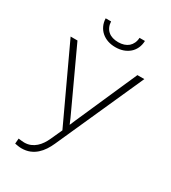

<svg xmlns="http://www.w3.org/2000/svg" viewBox="-223 -846 1047 1173"><g transform="rotate(30 300.0 -259.5)"><path d="M119.6 213.4Q152.3 213.4 178 202.9Q203.6 192.4 223.1 174.8Q242.7 157.2 257.6 134.5Q272.5 111.8 283.7 86.4L559.1 -528.3H510.3L319.8 -96.2L303.7 -58.1L287.1 -97.2L87.4 -528.3H39.1L282.2 -6.8L245.6 73.7Q236.8 93.3 224.6 111.6Q212.4 129.9 196.8 143.6Q181.2 157.7 161.1 166Q141.1 174.3 116.7 174.3Q107.4 174.3 96.7 172.9Q85.9 171.4 75.7 170.4L72.8 207.5Q83 209.5 95.7 211.4Q108.4 213.4 119.6 213.4ZM445.8 -731.9H407.7Q406.7 -710.9 398.9 -694.3Q391.1 -677.7 378.4 -666.5Q365.2 -655.3 347.2 -649.4Q329.1 -643.6 307.6 -643.6Q285.2 -643.6 267.1 -649.2Q249 -654.8 236.3 -666Q223.1 -677.2 215.6 -693.8Q208 -710.4 207 -731.9H168.9Q169.9 -703.1 180.9 -680.2Q191.9 -657.2 210 -641.6Q228.5 -625.5 253.2 -616.9Q277.8 -608.4 307.6 -608.4Q337.4 -608.4 362.1 -616.9Q386.7 -625.5 405.3 -641.6Q423.3 -657.2 434.1 -680.2Q444.8 -703.1 445.8 -731.9Z"/></g></svg>

Font: Roboto Mono ExtraLight
Style: Regular
Weight: 250
Monospace: yes
Designer: Google
Version: Version 3.000